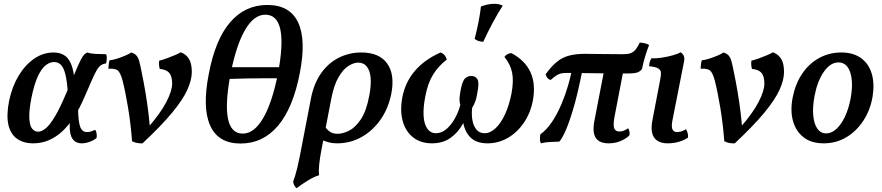

<svg xmlns="http://www.w3.org/2000/svg" viewBox="-20 -742 4621 1006"><path d="M154 9Q102 9 68 -16Q34 -41 23.5 -90.5Q13 -140 28 -215Q44 -290 78 -346Q112 -402 159 -434.5Q206 -467 261 -467Q298 -467 322.5 -448.5Q347 -430 359.5 -386.5Q372 -343 372 -265L335 -262Q331 -318 322.5 -352.5Q314 -387 299.5 -402Q285 -417 263 -417Q242 -417 220.5 -401Q199 -385 179.5 -344.5Q160 -304 145 -231Q132 -165 133.5 -125.5Q135 -86 147.5 -69Q160 -52 180 -52Q198 -52 219.5 -69.5Q241 -87 267.5 -131Q294 -175 328 -256Q359 -328 376.5 -369.5Q394 -411 404 -430Q414 -449 421.5 -456.5Q429 -464 438 -467Q454 -461 482 -459.5Q510 -458 536 -458Q540 -450 539.5 -436.5Q539 -423 536 -410Q521 -408 509.5 -400.5Q498 -393 487 -374.5Q476 -356 461 -321.5Q446 -287 422 -232Q397 -174 368.5 -129.5Q340 -85 306.5 -54Q273 -23 235 -7Q197 9 154 9ZM408 9Q381 9 365.5 -7.5Q350 -24 346.5 -55.5Q343 -87 349 -132L389 -190Q389 -130 394.5 -100Q400 -70 410.5 -60Q421 -50 435 -50Q448 -50 459 -54Q470 -58 479 -62Q490 -43 486 -19Q470 -6 448.5 1.5Q427 9 408 9Z M927 -468Q955 -458 970 -433.5Q985 -409 985 -365Q985 -324 962 -272.5Q939 -221 883 -153Q827 -85 727 9Q713 10 698 7Q683 4 672 -2Q665 -94 651 -178Q637 -262 622 -321Q612 -357 599.5 -370.5Q587 -384 548 -382Q548 -389 549.5 -403Q551 -417 554 -426Q573 -428 594.5 -435Q616 -442 636 -450.5Q656 -459 668 -467Q686 -461 695 -451Q704 -441 709.5 -421Q715 -401 722 -365Q733 -313 742 -259Q751 -205 757 -155.5Q763 -106 766 -67L754 -72Q820 -147 851 -206.5Q882 -266 882 -304Q882 -343 866.5 -360.5Q851 -378 817 -381Q811 -402 814 -424Q834 -429 856 -437Q878 -445 897.5 -453.5Q917 -462 927 -468Z M1240 10Q1124 10 1081.5 -83.5Q1039 -177 1074 -355Q1108 -535 1186 -625.5Q1264 -716 1381 -716Q1498 -716 1541.5 -625.5Q1585 -535 1551 -360Q1516 -177 1437 -83.5Q1358 10 1240 10ZM1252 -42Q1311 -42 1358 -121.5Q1405 -201 1436 -354Q1495 -665 1370 -665Q1311 -665 1265 -587Q1219 -509 1189 -360Q1128 -42 1252 -42ZM1165 -328 1175 -390H1466L1457 -332Q1408 -332 1366 -332Q1324 -332 1277.5 -331Q1231 -330 1165 -328Z M1534 244Q1526 238 1521.5 228.5Q1517 219 1516 209Q1521 196 1526 180.5Q1531 165 1537 140Q1543 115 1551 76L1609 -225Q1624 -303 1661.5 -357Q1699 -411 1754 -439Q1809 -467 1873 -467Q1967 -467 2008.5 -409.5Q2050 -352 2030 -249Q2014 -172 1973 -114Q1932 -56 1873.5 -23.5Q1815 9 1746 9Q1722 9 1705.5 4.5Q1689 0 1665 -9L1677 -86Q1691 -65 1707 -53Q1723 -41 1749 -41Q1776 -41 1808.5 -57Q1841 -73 1870.5 -116.5Q1900 -160 1915 -242Q1925 -294 1922 -332.5Q1919 -371 1902.5 -392.5Q1886 -414 1857 -414Q1833 -414 1805.5 -396.5Q1778 -379 1754 -338Q1730 -297 1716 -226L1664 44Q1656 86 1652.5 119.5Q1649 153 1652 176Q1623 185 1591 205Q1559 225 1534 244Z M2243 9Q2185 9 2145.5 -21.5Q2106 -52 2090.5 -106Q2075 -160 2088 -232Q2119 -391 2288 -467Q2302 -462 2309.5 -453Q2317 -444 2321 -430Q2276 -395 2248.5 -350Q2221 -305 2208 -235Q2197 -178 2199.5 -135Q2202 -92 2219 -68Q2236 -44 2264 -44Q2294 -44 2319.5 -66Q2345 -88 2364 -122.5Q2383 -157 2392 -193Q2387 -206 2387.5 -223.5Q2388 -241 2394 -272Q2403 -319 2417 -331.5Q2431 -344 2449 -344Q2472 -344 2482 -326Q2492 -308 2481 -256Q2477 -230 2471.5 -213.5Q2466 -197 2454 -177Q2450 -144 2455 -113.5Q2460 -83 2476 -63.5Q2492 -44 2519 -44Q2549 -44 2577 -70.5Q2605 -97 2626.5 -144Q2648 -191 2660 -252Q2672 -317 2663.5 -360.5Q2655 -404 2623 -444Q2635 -461 2659 -464Q2731 -426 2759.5 -363.5Q2788 -301 2772 -215Q2759 -148 2723.5 -97Q2688 -46 2639 -18.5Q2590 9 2534 9Q2476 9 2445 -22Q2414 -53 2406.5 -103.5Q2399 -154 2410 -215L2445 -206Q2433 -145 2407 -96.5Q2381 -48 2340.5 -19.5Q2300 9 2243 9ZM2512 -523Q2485 -524 2467 -538Q2480 -589 2488 -631Q2496 -673 2500 -708Q2537 -722 2570 -722Q2597 -722 2614 -712Q2589 -674 2562 -623.5Q2535 -573 2512 -523Z M2865 -323Q2854 -326 2847.5 -334.5Q2841 -343 2839 -353Q2870 -396 2899 -419Q2928 -442 2963 -451Q2998 -460 3046 -460Q3057 -460 3076 -459.5Q3095 -459 3120.5 -459Q3146 -459 3177.5 -458.5Q3209 -458 3245 -458Q3270 -458 3284.5 -463.5Q3299 -469 3310 -482Q3321 -495 3332 -519Q3346 -518 3359.5 -515Q3373 -512 3381 -506Q3369 -476 3359 -442Q3349 -408 3344 -381Q3338 -371 3323.5 -364Q3309 -357 3267 -357Q3158 -357 3079.5 -358.5Q3001 -360 2958 -360Q2937 -360 2924 -358Q2911 -356 2897.5 -348Q2884 -340 2865 -323ZM2814 9Q2809 0 2809 -12.5Q2809 -25 2811 -38Q2845 -62 2873 -104.5Q2901 -147 2922 -197Q2943 -247 2956.5 -294Q2970 -341 2976 -373L3031 -372Q3006 -245 2982 -166Q2958 -87 2939 -47.5Q2920 -8 2910 0Q2884 1 2860.5 2Q2837 3 2814 9ZM3169 9Q3121 9 3102 -19Q3083 -47 3094 -107L3147 -381H3248L3199 -126Q3192 -85 3198.5 -69Q3205 -53 3225 -53Q3248 -53 3271 -70Q3276 -63 3278 -52.5Q3280 -42 3278 -33Q3260 -15 3231.5 -3Q3203 9 3169 9Z M3479 9Q3429 9 3408 -20.5Q3387 -50 3398 -110L3439 -324Q3444 -348 3443 -362Q3442 -376 3428 -384Q3414 -392 3381 -395Q3382 -407 3384.5 -417.5Q3387 -428 3394 -437Q3414 -435 3445 -439.5Q3476 -444 3504.5 -452Q3533 -460 3545 -468Q3556 -463 3562 -451Q3568 -439 3564 -419L3503 -110Q3497 -78 3503.5 -64Q3510 -50 3528 -50Q3550 -50 3574 -65Q3580 -56 3583 -44.5Q3586 -33 3585 -21Q3568 -9 3540 0Q3512 9 3479 9Z M4030 -468Q4058 -458 4073 -433.5Q4088 -409 4088 -365Q4088 -324 4065 -272.5Q4042 -221 3986 -153Q3930 -85 3830 9Q3816 10 3801 7Q3786 4 3775 -2Q3768 -94 3754 -178Q3740 -262 3725 -321Q3715 -357 3702.5 -370.5Q3690 -384 3651 -382Q3651 -389 3652.5 -403Q3654 -417 3657 -426Q3676 -428 3697.5 -435Q3719 -442 3739 -450.5Q3759 -459 3771 -467Q3789 -461 3798 -451Q3807 -441 3812.5 -421Q3818 -401 3825 -365Q3836 -313 3845 -259Q3854 -205 3860 -155.5Q3866 -106 3869 -67L3857 -72Q3923 -147 3954 -206.5Q3985 -266 3985 -304Q3985 -343 3969.5 -360.5Q3954 -378 3920 -381Q3914 -402 3917 -424Q3937 -429 3959 -437Q3981 -445 4000.5 -453.5Q4020 -462 4030 -468Z M4296 9Q4231 9 4190.5 -22.5Q4150 -54 4135 -108Q4120 -162 4133 -230Q4147 -302 4182.5 -355Q4218 -408 4271 -437.5Q4324 -467 4388 -467Q4451 -467 4491.5 -437.5Q4532 -408 4547.5 -356Q4563 -304 4552 -236Q4540 -165 4503.5 -109.5Q4467 -54 4414 -22.5Q4361 9 4296 9ZM4309 -43Q4337 -43 4362.5 -66.5Q4388 -90 4407.5 -131.5Q4427 -173 4437 -227Q4452 -309 4435 -362Q4418 -415 4373 -415Q4331 -415 4297 -366.5Q4263 -318 4248 -240Q4237 -182 4241 -137.5Q4245 -93 4262.5 -68Q4280 -43 4309 -43Z"/></svg>

Font: Vollkorn Medium
Style: Italic
Weight: 500
Italic angle: -11°
Designer: Friedrich Althausen
Foundry: Friedrich Althausen
Version: Version 5.000